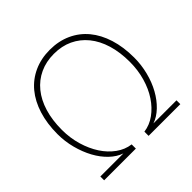

<svg xmlns="http://www.w3.org/2000/svg" viewBox="-182 -896 1066 1066"><g transform="rotate(-45 351.0 -363.0)"><path d="M52 0V-30H233Q195 -43 161.5 -75Q128 -107 103.5 -152Q79 -197 64.5 -252Q50 -307 50 -364Q50 -447 71 -514Q92 -581 131 -628Q170 -675 226 -700.5Q282 -726 351 -726Q420 -726 476 -700.5Q532 -675 571 -628Q610 -581 631 -514Q652 -447 652 -364Q652 -307 638 -252Q624 -197 599 -152Q574 -107 540.5 -75Q507 -43 469 -30H650V0H401V-33Q447 -39 486.5 -67.5Q526 -96 555.5 -140.5Q585 -185 601.5 -242.5Q618 -300 618 -364Q618 -440 599.5 -501Q581 -562 546 -605Q511 -648 462 -671Q413 -694 351 -694Q290 -694 240.5 -671Q191 -648 156 -605Q121 -562 102.5 -501Q84 -440 84 -364Q84 -300 101 -242.5Q118 -185 147 -140.5Q176 -96 215.5 -67.5Q255 -39 301 -33V0Z"/></g></svg>

Font: Geist Thin
Style: Regular
Weight: 400
Designer: Basement.studio, Andrés Briganti, Mateo Zaragoza
Foundry: Basement.studio, Vercel, Andrés Briganti, Guido Ferreyra, Mateo Zaragoza
Version: Version 1.401